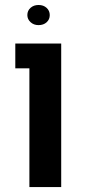

<svg xmlns="http://www.w3.org/2000/svg" viewBox="-20 -758 351 778"><path d="M99.1 0V-481H42V-581.5H228V0ZM136.2 -656.2Q116.7 -656.2 103.8 -668.2Q90.8 -680.2 90.8 -696.8Q90.8 -714.8 103.8 -726.3Q116.7 -737.8 136.2 -737.8Q156.2 -737.8 168.9 -726.1Q181.6 -714.4 181.6 -696.8Q181.6 -679.2 168.9 -667.7Q156.2 -656.2 136.2 -656.2Z"/></svg>

Font: Heebo SemiBold
Style: Regular
Weight: 600
Designer: Oded Ezer
Foundry: Ezer Type House
Version: Version 3.100